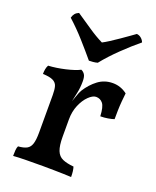

<svg xmlns="http://www.w3.org/2000/svg" viewBox="-133 -783 703 865"><g transform="rotate(20 218.0 -350.5)"><path d="M216 -155Q216 -112 225 -89Q234 -66 254.5 -57Q275 -48 308 -45Q311 -36 312.5 -24Q314 -12 314 3Q298 2 276 1.5Q254 1 229 0.5Q204 0 179 0Q141 0 100 0.5Q59 1 36 3Q36 -13 37 -25Q38 -37 42 -45Q69 -47 83.5 -55Q98 -63 104 -82Q110 -101 110 -136V-227H216ZM216 -293V-212H110V-323L216 -420Q216 -389 210 -362Q204 -335 198 -306ZM194 -300Q204 -327 210.5 -346.5Q217 -366 224 -378Q246 -413 276.5 -436Q307 -459 347 -459Q385 -459 416 -435Q414 -418 412 -395.5Q410 -373 409.5 -350.5Q409 -328 409 -309Q398 -305 380 -302Q362 -299 344 -299Q342 -344 329.5 -359.5Q317 -375 297 -375Q281 -375 261.5 -356Q242 -337 229 -306Q216 -275 216 -238ZM110 -212V-316Q110 -342 105.5 -357.5Q101 -373 85 -381Q69 -389 36 -390Q36 -402 38 -413Q40 -424 45 -433Q83 -435 126 -445Q169 -455 192 -467Q202 -463 209 -453Q216 -443 216 -420ZM210 -517Q180 -553 143.5 -594Q107 -635 67 -671Q70 -683 76.5 -691Q83 -699 95 -704Q128 -682 166 -656Q204 -630 237 -614Q249 -620 268.5 -632.5Q288 -645 309 -659.5Q330 -674 347.5 -686.5Q365 -699 372 -704Q384 -703 393.5 -695Q403 -687 407 -676Q369 -645 326 -603.5Q283 -562 251 -522Q241 -519 229.5 -518Q218 -517 210 -517Z"/></g></svg>

Font: Vollkorn Medium
Style: Regular
Weight: 500
Designer: Friedrich Althausen
Foundry: Friedrich Althausen
Version: Version 5.000